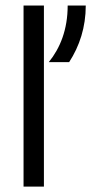

<svg xmlns="http://www.w3.org/2000/svg" viewBox="-20 -687 373 707"><path d="M66.7 0H141.7V-666.7H66.7ZM159.7 -458.3H234.7C272.9 -517.4 295.8 -586.8 295.8 -666.7H229.2C229.2 -577.8 201.4 -509.7 159.7 -458.3Z"/></svg>

Font: Afacad
Style: Regular
Weight: 400
Designer: Kristian Moeller
Foundry: Dicotype
Version: Version 1.000